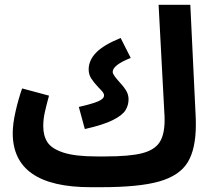

<svg xmlns="http://www.w3.org/2000/svg" viewBox="-20 -758 888 799"><path d="M795 -239Q795 -138 761 -82.5Q727 -27 643 -3Q559 21 401 21H357Q33 21 33 -204Q33 -242 44.5 -293Q56 -344 72 -390L184 -360Q173 -320 166.5 -291Q160 -262 160 -233Q160 -193 177.5 -166Q195 -139 244 -123Q293 -107 382 -107H418Q518 -107 570 -120Q622 -133 643.5 -165Q665 -197 665 -258Q665 -277 664 -287L640 -738H772L794 -279Q795 -265 795 -239ZM413 -361Q413 -368 407.5 -375Q402 -382 390 -394Q371 -414 360 -431Q349 -448 349 -469Q349 -507 380 -539Q411 -571 482 -600L524 -517Q449 -487 449 -459Q449 -452 456.5 -441.5Q464 -431 474 -420Q493 -400 504 -382.5Q515 -365 515 -345Q515 -320 502 -299Q489 -278 449 -258Q409 -238 333 -221L308 -313Q365 -326 389 -336.5Q413 -347 413 -361Z"/></svg>

Font: Noto Sans Arabic Cond
Style: Bold
Weight: 700
Width: 3
Designer: Nadine Chahine
Foundry: Monotype Imaging Inc.
Version: Version 1.001